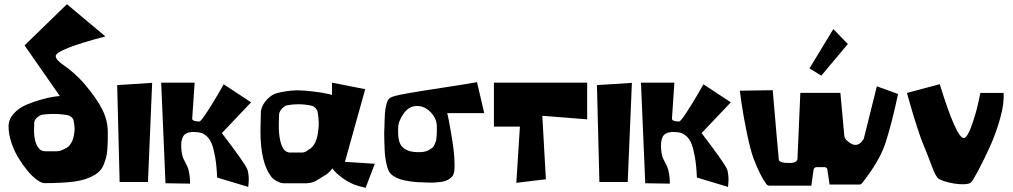

<svg xmlns="http://www.w3.org/2000/svg" viewBox="-20 -878 4852 920"><path d="M314.5 -183.1Q328.1 -200.2 333.3 -224.6Q338.4 -249 337.2 -267.8Q335.9 -286.6 332 -302.7Q330.6 -310.1 322.8 -316.7Q314.9 -323.2 305.7 -325.7Q272 -332 239.7 -332H234.4Q204.6 -332 181.2 -328.1Q168.9 -324.7 158.2 -315.2Q147.5 -305.7 145 -295.9Q144 -293 144 -290V-289.6L143.1 -252.9Q143.6 -191.4 168 -165Q178.7 -153.3 197.3 -153.3H198.7H252H253.4Q266.1 -153.3 276.9 -158.7L298.8 -168.9Q308.1 -174.8 314.5 -183.1ZM97.7 -660.6 300.8 -857.9 484.9 -703.6Q247.1 -640.6 247.1 -609.4Q247.1 -598.6 259 -586.7Q271 -574.7 288.3 -563.2Q305.7 -551.8 333.5 -527.6Q361.3 -503.4 385.3 -475.1Q443.4 -406.7 470 -353.8Q496.6 -300.8 496.6 -243.7Q496.6 -216.8 496.3 -202.6Q496.1 -188.5 494.4 -164.3Q492.7 -140.1 488.8 -125.2Q484.9 -110.4 478.3 -92.5Q471.7 -74.7 460.7 -62Q449.7 -49.3 435.1 -40.5Q393.6 -15.6 336.4 -8.1Q279.3 -0.5 193.4 -0.5Q178.7 -0.5 156.5 -16.6Q134.3 -32.7 111.1 -60.8Q87.9 -88.9 67.4 -122.8Q46.9 -156.7 33.9 -196.8Q21 -236.8 21 -272Q21 -306.6 46.4 -334.2Q71.8 -361.8 107.7 -376.7Q143.6 -391.6 179.7 -401.6Q215.8 -411.6 241.2 -415L266.6 -418Z M553.2 -5.9 541.5 -470.2 709 -481 689 -5.9Z M752.4 -481.9H912.6L900.9 -308.1Q903.3 -295.9 935.5 -295.9Q942.4 -295.9 971.4 -340.3Q1000.5 -384.8 1026.4 -429.7L1051.8 -474.1L1183.1 -387.7L1043 -240.2Q1150.9 -99.1 1164.1 -68.8Q1169.9 -55.2 1171.4 -33.7Q1172.9 -12.2 1170.9 2.9L1169.4 17.6L1020.5 -27.3Q1018.1 -84.5 1011 -125Q1003.9 -165.5 994.6 -188.7Q985.4 -211.9 970.9 -224.9Q956.5 -237.8 942.9 -241.5Q929.2 -245.1 909.7 -245.6Q869.6 -246.1 857.4 -223.9Q845.2 -201.7 849.1 -161.6Q851.1 -140.6 854.5 -129.4Q857.9 -118.2 865.7 -104Q873.5 -89.8 877.4 -81.1Q883.8 -66.9 887 -46.1Q890.1 -25.4 890.6 -11.7V2L772.9 0Z M1730 -450.7 1632.8 -102.5 1775.9 -93.3 1731.9 22Q1697.8 14.6 1673.8 4.9Q1647.9 -5.4 1618.7 -26.9Q1589.4 -48.3 1572.8 -70.8Q1558.6 -53.2 1545.9 -43.5L1501 -15.6Q1478.5 -1 1450.2 0H1341.3Q1325.2 0 1307.4 -9.3Q1289.6 -18.6 1279.3 -31.7Q1228.5 -98.1 1228 -247.6L1230 -338.9Q1230 -345.7 1231.9 -353.5Q1238.3 -378.9 1260 -401.9Q1281.7 -424.8 1306.6 -431.6Q1350.6 -443.4 1400.4 -445.3Q1433.6 -445.3 1480.5 -439.7Q1527.3 -434.1 1560.5 -426.3Q1564 -425.3 1570.8 -422.4V-481.9ZM1484.9 -185.1Q1498 -207 1503.2 -239Q1508.3 -271 1507.1 -295.7Q1505.9 -320.3 1502 -340.8Q1500.5 -350.1 1492.9 -358.9Q1485.4 -367.7 1476.1 -370.6Q1444.8 -378.4 1410.6 -378.4H1405.8Q1379.4 -378.4 1353.5 -373Q1340.8 -368.7 1330.3 -356.7Q1319.8 -344.7 1317.4 -332Q1316.9 -330.1 1316.9 -323.7L1315.9 -275.4Q1316.4 -194.3 1340.3 -161.6Q1344.7 -155.3 1353.3 -151.1Q1361.8 -147 1369.6 -147H1370.6H1422.9H1424.3Q1438.5 -147 1447.8 -153.3L1468.8 -167Q1480.5 -177.7 1484.9 -185.1Z M2265.6 -484.4 2300.3 -335.9H2123Q2125.5 -325.7 2129.2 -308.1Q2132.8 -290.5 2140.9 -243.9Q2148.9 -197.3 2153.6 -159.4Q2158.2 -121.6 2158.2 -85Q2158.2 -48.3 2149.4 -36.1Q2140.6 -23.9 2126.2 -16.4Q2111.8 -8.8 2092.8 -6.3Q2073.7 -3.9 2060.1 -3.2Q2046.4 -2.4 2026.1 -3.4Q2005.9 -4.4 2002.4 -4.4Q1964.8 -4.4 1920.4 -13.2Q1876 -22 1852.5 -44.9Q1839.8 -57.1 1832.3 -90.6Q1824.7 -124 1823 -161.4Q1821.3 -198.7 1821 -225.6Q1820.8 -252.4 1821.8 -263.2Q1821.8 -264.6 1822.5 -289.8Q1823.2 -314.9 1824.5 -335.7Q1825.7 -356.4 1831.8 -378.9Q1837.9 -401.4 1848.1 -408.7Q1861.3 -418 1925.3 -429.4Q1989.3 -440.9 2099.4 -457.5Q2209.5 -474.1 2265.6 -484.4ZM1975.1 -370.1Q1938.5 -369.1 1913.1 -332.5Q1887.7 -295.9 1887.7 -263.2Q1887.7 -260.3 1887.7 -253.4Q1886.7 -208 1898.4 -187Q1918.5 -150.4 1980 -148.9Q1996.6 -148.4 2010.3 -150.6Q2023.9 -152.8 2033.2 -158Q2042.5 -163.1 2049.6 -168.2Q2056.6 -173.3 2060.8 -182.4Q2064.9 -191.4 2067.6 -198.2Q2070.3 -205.1 2071.3 -216.6Q2072.3 -228 2072.8 -234.4Q2073.2 -240.7 2073.2 -252.7Q2073.2 -264.6 2073.2 -269.5Q2074.2 -307.1 2044.7 -339.1Q2015.1 -371.1 1975.1 -370.1Z M2471.2 -271.5H2346.7V-481.9H2793.5V-306.2L2578.6 -323.2L2595.7 -19L2454.1 -2Z M2852.1 -5.9 2840.3 -470.2 3007.8 -481 2987.8 -5.9Z M3051.3 -481.9H3211.4L3199.7 -308.1Q3202.1 -295.9 3234.4 -295.9Q3241.2 -295.9 3270.3 -340.3Q3299.3 -384.8 3325.2 -429.7L3350.6 -474.1L3481.9 -387.7L3341.8 -240.2Q3449.7 -99.1 3462.9 -68.8Q3468.8 -55.2 3470.2 -33.7Q3471.7 -12.2 3469.7 2.9L3468.3 17.6L3319.3 -27.3Q3316.9 -84.5 3309.8 -125Q3302.7 -165.5 3293.5 -188.7Q3284.2 -211.9 3269.8 -224.9Q3255.4 -237.8 3241.7 -241.5Q3228 -245.1 3208.5 -245.6Q3168.5 -246.1 3156.2 -223.9Q3144 -201.7 3147.9 -161.6Q3149.9 -140.6 3153.3 -129.4Q3156.7 -118.2 3164.6 -104Q3172.4 -89.8 3176.3 -81.1Q3182.6 -66.9 3185.8 -46.1Q3189 -25.4 3189.5 -11.7V2L3071.8 0Z M3915.5 -515.6 3858.9 -550.3 3973.1 -738.8 4042.5 -667ZM3524.9 -443.4 3682.6 -445.8Q3710 -126 3711.9 -112.8Q3714.4 -95.7 3769.5 -97.2Q3779.3 -97.7 3785.9 -99.9Q3792.5 -102.1 3795.4 -105Q3798.3 -107.9 3799.8 -111.1Q3801.3 -114.3 3801.3 -116.2V-118.2L3814.9 -433.1H4006.8L4025.4 -230Q4026.4 -215.3 4037.1 -205.6Q4060.1 -183.6 4078.6 -183.6Q4100.1 -183.6 4116.2 -208.5Q4119.6 -213.9 4120.1 -217.8L4181.6 -464.4L4283.2 -427.7Q4253.4 -286.1 4222.2 -190.9Q4193.4 -104.5 4110.4 0Q4105 6.3 4096.7 6.3H3955.1L3944.3 -66.4Q3943.8 -70.8 3939.9 -74Q3936 -77.1 3931.6 -77.1H3892.6Q3887.2 -77.1 3883.1 -73.5Q3878.9 -69.8 3878.4 -64.9L3867.7 11.7H3667Q3657.2 11.7 3651.9 3.9Q3623.5 -33.7 3591.8 -115.7Q3575.7 -158.7 3558.8 -240.5Q3542 -322.3 3533.2 -382.8Z M4325.7 -432.6 4482.9 -474.6Q4562.5 -216.8 4598.1 -216.8Q4613.8 -216.8 4633.8 -270.8Q4653.8 -324.7 4666 -378.9L4677.7 -432.6H4788.6Q4793 -384.8 4772.7 -311.8Q4752.4 -238.8 4723.1 -174.6Q4693.8 -110.4 4668.5 -63Q4643.1 -15.6 4633.8 -4.9Q4626.5 3.4 4602.8 4.6Q4579.1 5.9 4552.7 1.7Q4526.4 -2.4 4502.9 -10.3Q4479.5 -18.1 4472.7 -25.9Q4464.4 -35.6 4455.3 -56.4Q4446.3 -77.1 4432.9 -113.8Q4419.4 -150.4 4407.7 -176.8Q4394 -208 4373.5 -272Q4353 -335.9 4339.4 -384.3Z"/></svg>

Font: Some Time Later
Style: Regular
Weight: 400
Version: Version 003.300